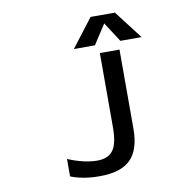

<svg xmlns="http://www.w3.org/2000/svg" viewBox="-100 -1062 1200 1175"><g transform="rotate(-10 500.0 -474.0)"><path d="M246.1 -19.5V-127.9Q346.7 -85.9 427.7 -85.9Q495.1 -85.9 525.9 -127.4Q556.6 -168.9 556.6 -270.5V-731.4H678.7V-241.2Q678.7 -109.4 618.2 -49.3Q557.6 10.7 427.7 10.7Q326.2 11.7 246.1 -19.5ZM614.3 -905.3 535.2 -783.2H404.3L539.1 -959H690.4L825.2 -783.2H693.4Z"/></g></svg>

Font: Gen Shin Gothic Monospace Medium
Style: Regular
Weight: 500
Designer: [Source Han Sans]
Ryoko NISHIZUKA  (kana & ideographs); Paul D. Hunt (Latin, Greek & Cyrillic); Wenlong ZHANG  (bopomofo
Version: Version 1.002.20150607